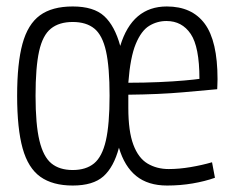

<svg xmlns="http://www.w3.org/2000/svg" viewBox="-20 -564 722 594"><path d="M33 -268Q33 -368 49.5 -428.5Q66 -489 103.5 -516.5Q141 -544 205 -544Q270 -544 302.5 -514Q335 -484 352 -422Q389 -544 496 -544Q574 -544 613.5 -490.5Q653 -437 653 -319Q653 -308 652.5 -301Q652 -294 652 -288Q620 -285 546.5 -278.5Q473 -272 377 -271Q377 -261 377 -250.5Q377 -240 377 -230Q377 -158 392.5 -116.5Q408 -75 436.5 -58Q465 -41 502 -41Q534 -41 569.5 -47Q605 -53 636 -62L645 -14Q614 -3 576 3.5Q538 10 497 10Q438 10 401.5 -19.5Q365 -49 348 -107Q332 -47 300 -18.5Q268 10 205 10Q143 10 105 -17Q67 -44 50 -105Q33 -166 33 -268ZM377 -308Q426 -308 471.5 -310Q517 -312 550.5 -315Q584 -318 597 -320Q597 -419 570 -459Q543 -499 495 -499Q466 -499 441.5 -484Q417 -469 400 -428Q383 -387 377 -308ZM90 -268Q90 -179 102 -129Q114 -79 139 -58.5Q164 -38 205 -38Q246 -38 271 -58.5Q296 -79 307.5 -129Q319 -179 319 -268Q319 -356 308 -405.5Q297 -455 272 -475.5Q247 -496 205 -496Q163 -496 137.5 -475.5Q112 -455 101 -405.5Q90 -356 90 -268Z"/></svg>

Font: Georama SemiCondensed Light
Style: Regular
Weight: 300
Width: 4
Designer: Jean-Baptiste Levee
Foundry: Production Type
Version: Version 1.000